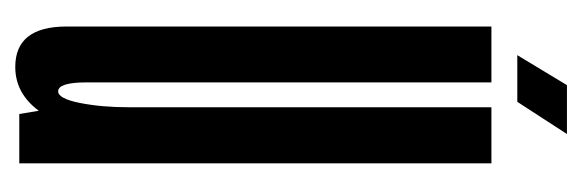

<svg xmlns="http://www.w3.org/2000/svg" viewBox="-268 -468 741 244"><g transform="rotate(90 102.0 -345.5)"><path d="M124.4 0 115.8 -51.5V-600H187.1V0ZM84.2 -600V-217.4Q84.2 -122.2 84.2 -85.8Q84.2 -49.4 95.6 -49.4Q104.8 -49.4 110.3 -76.9Q115.8 -104.4 115.8 -138.8L149.5 -127.3Q149.5 -72.1 126.1 -33.5Q102.7 5.1 64.6 5.1Q13.2 5.1 13.2 -60Q13.2 -125.1 13.2 -219.8V-600ZM49.6 -632.9 87.7 -696H130.7L88.2 -632.9ZM70.7 -632.9 108.1 -696H149.8L108.9 -632.9Z"/></g></svg>

Font: Anybody UltraCondensed Thin
Style: Regular
Weight: 100
Width: 1
Designer: Tyler Finck
Foundry: Etcetera Type Company
Version: Version 1.110